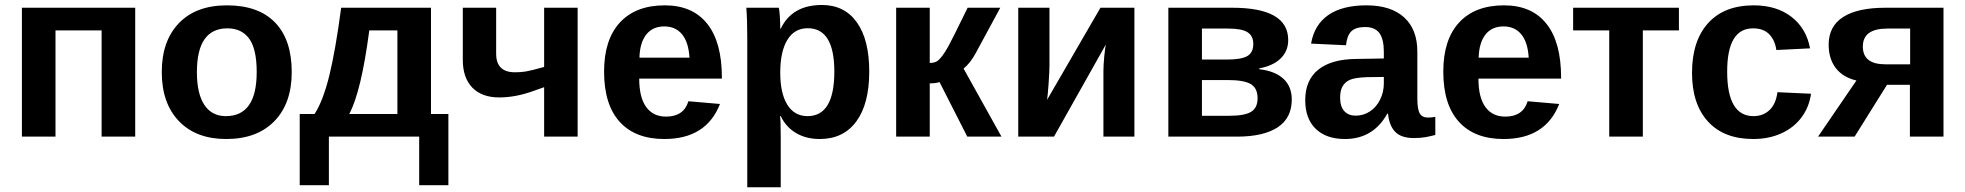

<svg xmlns="http://www.w3.org/2000/svg" viewBox="-20 -560 8056 787"><path d="M534.2 -528.3V0H396.5V-435.5H207.5V0H69.8V-528.3Z M1175.8 -264.6Q1175.8 -136.2 1104.5 -63.2Q1033.2 9.8 907.2 9.8Q783.7 9.8 713.4 -63.5Q643.1 -136.7 643.1 -264.6Q643.1 -392.1 713.4 -465.1Q783.7 -538.1 910.2 -538.1Q1039.6 -538.1 1107.7 -467.5Q1175.8 -397 1175.8 -264.6ZM1032.2 -264.6Q1032.2 -358.9 1001.5 -401.4Q970.7 -443.8 912.1 -443.8Q787.1 -443.8 787.1 -264.6Q787.1 -176.3 817.6 -130.1Q848.1 -84 905.8 -84Q1032.2 -84 1032.2 -264.6Z M1608.9 -435.5H1493.7Q1460.9 -185.1 1411.6 -92.8H1608.9ZM1328.1 0V199.2H1208.5V-92.8H1269.5Q1304.7 -147.5 1330.1 -251.2Q1355.5 -355 1378.4 -528.3H1746.6V-92.8H1817.9V199.2H1698.2V0Z M2013.7 -528.3V-339.8Q2013.7 -263.7 2090.8 -263.7Q2113.3 -263.7 2134 -266.8Q2154.8 -270 2210.4 -285.6V-528.3H2347.7V0H2210.4V-202.6L2168.9 -188Q2094.2 -160.6 2026.4 -160.6Q1955.1 -160.6 1916 -200.9Q1877 -241.2 1877 -314.5V-528.3Z M2703.1 9.8Q2584 9.8 2520 -60.8Q2456.1 -131.3 2456.1 -266.6Q2456.1 -397.5 2521 -467.8Q2585.9 -538.1 2705.1 -538.1Q2818.8 -538.1 2878.9 -462.6Q2939 -387.2 2939 -241.7V-237.8H2600.1Q2600.1 -160.6 2628.7 -121.3Q2657.2 -82 2710 -82Q2782.7 -82 2801.8 -145L2931.2 -133.8Q2875 9.8 2703.1 9.8ZM2703.1 -451.7Q2654.8 -451.7 2628.7 -418Q2602.5 -384.3 2601.1 -323.7H2806.2Q2802.2 -387.7 2775.4 -419.7Q2748.5 -451.7 2703.1 -451.7Z M3543 -266.6Q3543 -134.3 3490 -62.3Q3437 9.8 3340.3 9.8Q3284.7 9.8 3243.4 -14.4Q3202.1 -38.6 3180.2 -84H3177.2Q3180.2 -69.3 3180.2 4.9V207.5H3043V-406.7Q3043 -481.4 3039.1 -528.3H3172.4Q3174.8 -519.5 3176.5 -493.7Q3178.2 -467.8 3178.2 -442.4H3180.2Q3226.6 -539.6 3349.1 -539.6Q3441.4 -539.6 3492.2 -468.5Q3543 -397.5 3543 -266.6ZM3399.9 -266.6Q3399.9 -444.3 3291 -444.3Q3236.3 -444.3 3207.3 -396.5Q3178.2 -348.6 3178.2 -262.7Q3178.2 -177.2 3207.3 -130.6Q3236.3 -84 3290 -84Q3399.9 -84 3399.9 -266.6Z M3653.3 -528.3H3791V-301.8Q3811.5 -302.7 3821.3 -309.3Q3831.1 -315.9 3842.3 -330.8Q3853.5 -345.7 3867.4 -370.4Q3881.3 -395 3946.3 -528.3H4080.1L3979.5 -342.3Q3958 -302.2 3929.7 -278.8L4085 0H3944.8L3831.1 -223.6Q3815.9 -218.3 3791 -218.3V0H3653.3Z M4281.7 -528.3V-291Q4281.7 -268.6 4278.3 -219.2Q4274.9 -169.9 4272 -150.9L4490.7 -528.3H4629.9V0H4502.9V-268.6Q4502.9 -293 4506.3 -328.6Q4509.8 -364.3 4512.7 -377.4L4300.3 0H4153.8V-528.3Z M5030.8 -528.3Q5260.3 -528.3 5260.3 -396Q5260.3 -350.1 5229 -320.1Q5197.8 -290 5141.6 -279.8V-276.4Q5207 -268.6 5241 -236.8Q5274.9 -205.1 5274.9 -152.3Q5274.9 -75.7 5216.6 -37.8Q5158.2 0 5051.3 0H4769V-528.3ZM4906.7 -85.4H5017.6Q5082 -85.4 5108.4 -101.8Q5134.8 -118.2 5134.8 -157.2Q5134.8 -198.7 5106.9 -215.3Q5079.1 -231.9 5012.2 -231.9H4906.7ZM4906.7 -442.9V-315.9H5008.3Q5067.9 -315.9 5092.5 -330.1Q5117.2 -344.2 5117.2 -379.9Q5117.2 -412.6 5093.8 -427.7Q5070.3 -442.9 5014.6 -442.9Z M5492.7 9.8Q5416 9.8 5373 -32Q5330.1 -73.7 5330.1 -149.4Q5330.1 -231.4 5383.5 -274.4Q5437 -317.4 5538.6 -318.4L5652.3 -320.3V-347.2Q5652.3 -398.9 5634.3 -424.1Q5616.2 -449.2 5575.2 -449.2Q5537.1 -449.2 5519.3 -431.9Q5501.5 -414.6 5497.1 -374.5L5354 -381.3Q5367.2 -458.5 5424.6 -498.3Q5481.9 -538.1 5581.1 -538.1Q5681.2 -538.1 5735.4 -488.8Q5789.6 -439.5 5789.6 -348.6V-156.2Q5789.6 -111.8 5799.6 -95Q5809.6 -78.1 5833 -78.1Q5848.6 -78.1 5863.3 -81.1V-6.8Q5851.1 -3.9 5841.3 -1.5Q5831.5 1 5821.8 2.4Q5812 3.9 5801 4.9Q5790 5.9 5775.4 5.9Q5723.6 5.9 5699 -19.5Q5674.3 -44.9 5669.4 -94.2H5666.5Q5608.9 9.8 5492.7 9.8ZM5652.3 -244.6 5582 -243.7Q5534.2 -241.7 5514.2 -233.2Q5494.1 -224.6 5483.6 -207Q5473.1 -189.5 5473.1 -160.2Q5473.1 -122.6 5490.5 -104.2Q5507.8 -85.9 5536.6 -85.9Q5568.8 -85.9 5595.5 -103.5Q5622.1 -121.1 5637.2 -152.1Q5652.3 -183.1 5652.3 -217.8Z M6143.1 9.8Q6023.9 9.8 5960 -60.8Q5896 -131.3 5896 -266.6Q5896 -397.5 5960.9 -467.8Q6025.9 -538.1 6145 -538.1Q6258.8 -538.1 6318.8 -462.6Q6378.9 -387.2 6378.9 -241.7V-237.8H6040Q6040 -160.6 6068.6 -121.3Q6097.2 -82 6149.9 -82Q6222.7 -82 6241.7 -145L6371.1 -133.8Q6314.9 9.8 6143.1 9.8ZM6143.1 -451.7Q6094.7 -451.7 6068.6 -418Q6042.5 -384.3 6041 -323.7H6246.1Q6242.2 -387.7 6215.3 -419.7Q6188.5 -451.7 6143.1 -451.7Z M6428.2 -528.3H6861.8V-435.5H6713.9V0H6576.2V-435.5H6428.2Z M7166.5 9.8Q7046.4 9.8 6981 -61.8Q6915.5 -133.3 6915.5 -261.2Q6915.5 -392.1 6981.4 -465.1Q7047.4 -538.1 7168.5 -538.1Q7261.7 -538.1 7322.8 -491.2Q7383.8 -444.3 7399.4 -361.8L7261.2 -355Q7255.4 -395.5 7231.9 -419.7Q7208.5 -443.8 7165.5 -443.8Q7059.6 -443.8 7059.6 -266.6Q7059.6 -84 7167.5 -84Q7206.5 -84 7232.9 -108.6Q7259.3 -133.3 7265.6 -182.1L7403.3 -175.8Q7396 -121.6 7364.5 -79.1Q7333 -36.6 7281.7 -13.4Q7230.5 9.8 7166.5 9.8Z M7714.8 -212.4 7582 0H7432.1L7589.4 -230Q7533.7 -243.2 7504.6 -281.2Q7475.6 -319.3 7475.6 -377Q7475.6 -452.1 7534.9 -490.2Q7594.2 -528.3 7708.5 -528.3H7946.3V0H7808.6V-212.4ZM7809.6 -442.9H7715.8Q7615.7 -442.9 7615.7 -369.1Q7615.7 -296.4 7708 -296.4H7809.6Z"/></svg>

Font: Arial
Style: Bold
Weight: 700
Designer: Steve Matteson
Foundry: Ascender Corporation
Version: Version 2.00.3